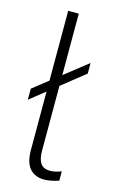

<svg xmlns="http://www.w3.org/2000/svg" viewBox="-111 -744 490 798"><g transform="rotate(15 134.0 -345.0)"><path d="M163.5 6.5Q124.5 6.5 102 -18.8Q79.5 -44 79.5 -99V-349.5L13 -296.5V-344L79.5 -396.5V-697H125V-432.5L225.5 -511.5V-466L125 -386V-106.5Q125 -71 137.5 -53Q150 -35 177.5 -35Q199 -35 226.5 -45.5V-5.5Q190.5 6.5 163.5 6.5Z"/></g></svg>

Font: Acari Sans Neue Light
Style: Regular
Weight: 300
Designer: Alfredo Marco Pradil (font), Cristiano Sobral (main changes)
Foundry: Hanken Design Co. (font), Cristiano Sobral (main changes)
Version: Version 2.459;March 19, 2022;FontCreator 14.0.0.2808 64-bit;